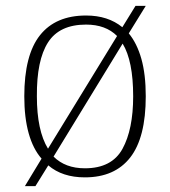

<svg xmlns="http://www.w3.org/2000/svg" viewBox="-20 -596 581 656"><path d="M122 -54Q93 -87 78 -140.5Q63 -194 63 -267Q63 -408 116.5 -475.5Q170 -543 274 -543Q349 -543 398 -503L443 -576H478L420 -482Q448 -448 463 -395Q478 -342 478 -267Q478 -126 425 -58Q372 10 270 10Q193 10 145 -31L101 40H65ZM380 -473Q341 -512 274 -512Q183 -512 144 -451Q105 -390 106 -267Q106 -150 144 -88ZM270 -21Q362 -21 398.5 -87.5Q435 -154 435 -267Q435 -388 399 -447L163 -61Q203 -21 270 -21Z"/></svg>

Font: Noto Serif Tamil ExtraLight
Style: Regular
Weight: 200
Designer: Indian Type Foundry, Tom Grace, and the Monotype Design Team
Foundry: Monotype Imaging Inc.
Version: Version 2.004; ttfautohint (v1.8.4.7-5d5b)